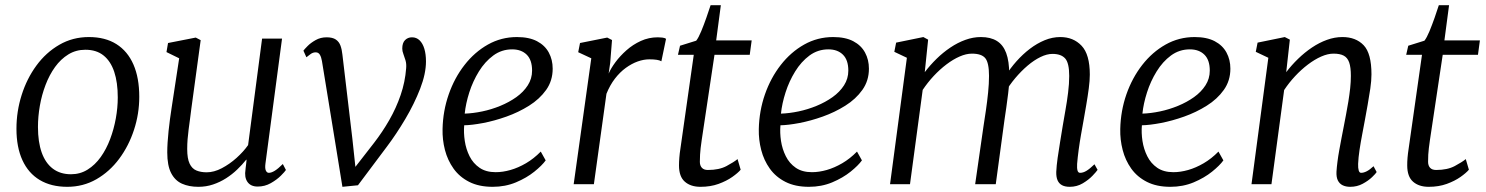

<svg xmlns="http://www.w3.org/2000/svg" viewBox="-20 -711 5736 741"><path d="M323 -568Q386 -568 429.2 -540.8Q472.5 -513.5 495 -462Q517.5 -410.5 517.5 -337.5Q517.5 -272 497.2 -210Q477 -148 440 -98.2Q403 -48.5 352 -19.2Q301 10 239.5 10Q177.5 10 133.5 -16.2Q89.5 -42.5 66.5 -92.8Q43.5 -143 43.5 -214Q43.5 -281 63.5 -344.2Q83.5 -407.5 120.5 -458Q157.5 -508.5 209 -538.2Q260.5 -568 323 -568ZM309.5 -519Q273 -519 243.8 -501Q214.5 -483 192.5 -452.5Q170.5 -422 155.8 -383.2Q141 -344.5 133.8 -302.8Q126.5 -261 126.5 -221Q126.5 -163 141 -122.2Q155.5 -81.5 184 -60Q212.5 -38.5 254 -38.5Q289.5 -38.5 318.2 -56.5Q347 -74.5 368.8 -105Q390.5 -135.5 405 -174Q419.5 -212.5 427 -254Q434.5 -295.5 434.5 -335Q434.5 -393 420.8 -434Q407 -475 379.5 -497Q352 -519 309.5 -519Z M745.5 10Q709.5 10 682.5 -2Q655.5 -14 640.5 -43Q625.5 -72 625.5 -123Q625.5 -140.5 626.8 -161.2Q628 -182 630.5 -205Q633 -228 636 -251.2Q639 -274.5 642.5 -296L671.5 -486L622.5 -510L628.5 -545L735.5 -566L754.5 -556L718.5 -292Q716 -270.5 713.2 -250.5Q710.5 -230.5 708 -211.5Q705.5 -192.5 704 -173.8Q702.5 -155 702.5 -136Q702.5 -99 711.8 -79.5Q721 -60 738 -53Q755 -46 777.5 -46Q806 -46 836 -61.8Q866 -77.5 892.8 -101.5Q919.5 -125.5 937.5 -151L991.5 -562H1068.5L1004.5 -80Q1002 -61.5 1006 -52.8Q1010 -44 1017.5 -44Q1027.5 -44 1040.5 -52Q1053.5 -60 1071.5 -78L1083.5 -55Q1079.5 -48.5 1064 -33Q1048.5 -17.5 1025.2 -4.2Q1002 9 974.5 9Q947.5 9 935 -9Q922.5 -27 927.5 -57Q927.5 -58.5 928 -62.5Q928.5 -66.5 929.2 -72Q930 -77.5 930.5 -83.2Q931 -89 931.5 -94L930.5 -95Q915 -75.5 895.5 -56.8Q876 -38 852.5 -23Q829 -8 802.2 1Q775.5 10 745.5 10Z M1222.5 -475.5Q1220 -490.5 1214.5 -499.8Q1209 -509 1198.5 -509Q1187.5 -509 1178.5 -502.2Q1169.5 -495.5 1162.5 -490L1151 -515.5Q1154.5 -520.5 1166.8 -533Q1179 -545.5 1198 -556.2Q1217 -567 1240.5 -567Q1263.5 -567 1276 -558.5Q1288.5 -550 1294 -535Q1299.5 -520 1301.5 -500L1340 -175L1355.5 -30.5L1329 -38L1423.5 -159.5Q1456 -201.5 1482.5 -247.8Q1509 -294 1526.2 -344.2Q1543.5 -394.5 1547.5 -447.5Q1549 -464.5 1545 -478Q1541 -491.5 1536.8 -502.5Q1532.5 -513.5 1532.5 -523.5Q1532.5 -545.5 1543.2 -556.2Q1554 -567 1570 -567Q1587.5 -567 1599.5 -555.2Q1611.5 -543.5 1617.8 -522.5Q1624 -501.5 1624 -474Q1624 -426.5 1601.5 -368.5Q1579 -310.5 1544.5 -252.2Q1510 -194 1473.5 -145.5L1361.5 4L1301.5 10L1272 -172Z M2086 -92Q2072 -72.5 2042.2 -48.5Q2012.5 -24.5 1971.2 -7.2Q1930 10 1881.5 10Q1828.5 10 1791 -9Q1753.5 -28 1730.5 -60.2Q1707.5 -92.5 1697.2 -132.2Q1687 -172 1688 -213Q1689.5 -283 1711.8 -346.8Q1734 -410.5 1772.8 -460.2Q1811.5 -510 1863 -539Q1914.5 -568 1975 -568Q2022 -568 2052.5 -552Q2083 -536 2098 -508.2Q2113 -480.5 2113 -446Q2113 -399.5 2087.8 -364Q2062.5 -328.5 2021.8 -303Q1981 -277.5 1934.5 -261Q1888 -244.5 1844.5 -236.2Q1801 -228 1771.5 -227.5Q1769 -198.5 1773.8 -167Q1778.5 -135.5 1792.2 -108Q1806 -80.5 1830.8 -63.5Q1855.5 -46.5 1893 -46.5Q1920.5 -46.5 1950.2 -55Q1980 -63.5 2010 -81Q2040 -98.5 2067 -126ZM1956.5 -520.5Q1916 -520.5 1883.8 -496.8Q1851.5 -473 1828.2 -435.2Q1805 -397.5 1791.2 -354.5Q1777.5 -311.5 1773.5 -272.5Q1805.5 -273.5 1841.2 -281Q1877 -288.5 1911 -302.5Q1945 -316.5 1972.8 -336.2Q2000.5 -356 2017 -381.8Q2033.5 -407.5 2033.5 -438.5Q2033.5 -479.5 2012.8 -500Q1992 -520.5 1956.5 -520.5Z M2194 0 2262 -486 2211.5 -509.5 2218.5 -545 2323.5 -566 2342 -556.5 2335 -468.5 2329 -427Q2337.5 -447 2355.2 -471Q2373 -495 2397.8 -517Q2422.5 -539 2453.2 -553Q2484 -567 2518.5 -567Q2526 -567 2535.8 -566Q2545.5 -565 2550.5 -561L2532.5 -474.5Q2526 -478.5 2514.5 -480.2Q2503 -482 2486 -482Q2464.5 -482 2441.2 -473.8Q2418 -465.5 2395.2 -449Q2372.5 -432.5 2353.2 -407.5Q2334 -382.5 2320.5 -349L2272 0Z M2688 -169.5Q2685.5 -152.5 2684 -139.5Q2682.5 -126.5 2681.8 -114.2Q2681 -102 2681 -86.5Q2681 -72 2688.8 -63.5Q2696.5 -55 2712 -55Q2755.5 -55 2784 -70.2Q2812.5 -85.5 2826.5 -97L2838.5 -56Q2828 -43.5 2806 -28Q2784 -12.5 2753 -1.2Q2722 10 2683.5 10Q2645.5 10 2623 -9.8Q2600.5 -29.5 2600.5 -72.5Q2600.5 -79 2600.8 -86.5Q2601 -94 2601.8 -102.5Q2602.5 -111 2603.5 -119.8Q2604.5 -128.5 2606 -137.5L2657.5 -499.5H2596.5L2604.5 -534.5L2667 -554Q2676 -565.5 2686.2 -590.2Q2696.5 -615 2706.2 -642.8Q2716 -670.5 2722.5 -691H2762L2744 -555H2881L2873.5 -499.5H2737.5Z M3306.5 -92Q3292.5 -72.5 3262.8 -48.5Q3233 -24.5 3191.8 -7.2Q3150.5 10 3102 10Q3049 10 3011.5 -9Q2974 -28 2951 -60.2Q2928 -92.5 2917.8 -132.2Q2907.5 -172 2908.5 -213Q2910 -283 2932.2 -346.8Q2954.5 -410.5 2993.2 -460.2Q3032 -510 3083.5 -539Q3135 -568 3195.5 -568Q3242.5 -568 3273 -552Q3303.5 -536 3318.5 -508.2Q3333.5 -480.5 3333.5 -446Q3333.5 -399.5 3308.2 -364Q3283 -328.5 3242.2 -303Q3201.5 -277.5 3155 -261Q3108.5 -244.5 3065 -236.2Q3021.5 -228 2992 -227.5Q2989.5 -198.5 2994.2 -167Q2999 -135.5 3012.8 -108Q3026.5 -80.5 3051.2 -63.5Q3076 -46.5 3113.5 -46.5Q3141 -46.5 3170.8 -55Q3200.5 -63.5 3230.5 -81Q3260.5 -98.5 3287.5 -126ZM3177 -520.5Q3136.5 -520.5 3104.2 -496.8Q3072 -473 3048.8 -435.2Q3025.5 -397.5 3011.8 -354.5Q2998 -311.5 2994 -272.5Q3026 -273.5 3061.8 -281Q3097.5 -288.5 3131.5 -302.5Q3165.5 -316.5 3193.2 -336.2Q3221 -356 3237.5 -381.8Q3254 -407.5 3254 -438.5Q3254 -479.5 3233.2 -500Q3212.5 -520.5 3177 -520.5Z M3562 -558 3549 -432.5Q3569.5 -459.5 3594.5 -484Q3619.5 -508.5 3647.8 -527.5Q3676 -546.5 3705.8 -557.2Q3735.5 -568 3765.5 -568Q3803 -568 3827.2 -553Q3851.5 -538 3863.2 -506.5Q3875 -475 3875 -424.5Q3875 -421 3874.8 -417.2Q3874.5 -413.5 3874.5 -410Q3874.5 -406.5 3874 -402.5L3860.5 -418Q3879 -447.5 3903 -474.5Q3927 -501.5 3954.5 -522.5Q3982 -543.5 4011.8 -555.8Q4041.5 -568 4072 -568Q4122.5 -568 4154.2 -534.5Q4186 -501 4186 -423Q4186 -400 4182 -369.8Q4178 -339.5 4172.5 -307.5Q4167 -275.5 4162 -247Q4157.5 -221.5 4152.2 -192Q4147 -162.5 4143 -133Q4139 -103.5 4137 -78.5Q4136 -62 4138.5 -53Q4141 -44 4148.5 -44Q4160.5 -44 4173.2 -51.8Q4186 -59.5 4204 -77L4216 -55.5Q4211.5 -48.5 4196.5 -32.8Q4181.5 -17 4158.8 -3.5Q4136 10 4108.5 10Q4090.5 10 4078.8 3.8Q4067 -2.5 4061.5 -15.2Q4056 -28 4056.5 -47.5Q4057.5 -71 4061.8 -101.5Q4066 -132 4071.5 -164.2Q4077 -196.5 4081.5 -225.5Q4086 -253 4092 -286.2Q4098 -319.5 4102.2 -353.8Q4106.5 -388 4106.5 -418Q4106.5 -468 4090.8 -485.5Q4075 -503 4042 -503Q4020.5 -503 3995.8 -491Q3971 -479 3946 -457.8Q3921 -436.5 3898.2 -409.5Q3875.5 -382.5 3858 -352.5L3875.5 -400Q3874 -376.5 3870.8 -349.8Q3867.5 -323 3863.8 -296.8Q3860 -270.5 3856.5 -247L3823 0H3743.5L3775.5 -222.5Q3780 -251 3785 -285.2Q3790 -319.5 3793.5 -354Q3797 -388.5 3797 -418Q3797 -468.5 3782.8 -486.2Q3768.5 -504 3731 -504Q3709 -504 3683.8 -493Q3658.5 -482 3632.8 -462.5Q3607 -443 3583.5 -417.8Q3560 -392.5 3541 -364L3492 0H3415L3480 -488L3431.5 -511L3438.5 -546.5L3543.5 -568Z M4701.5 -92Q4687.5 -72.5 4657.8 -48.5Q4628 -24.5 4586.8 -7.2Q4545.5 10 4497 10Q4444 10 4406.5 -9Q4369 -28 4346 -60.2Q4323 -92.5 4312.8 -132.2Q4302.5 -172 4303.5 -213Q4305 -283 4327.2 -346.8Q4349.5 -410.5 4388.2 -460.2Q4427 -510 4478.5 -539Q4530 -568 4590.5 -568Q4637.5 -568 4668 -552Q4698.5 -536 4713.5 -508.2Q4728.5 -480.5 4728.5 -446Q4728.5 -399.5 4703.2 -364Q4678 -328.5 4637.2 -303Q4596.5 -277.5 4550 -261Q4503.5 -244.5 4460 -236.2Q4416.5 -228 4387 -227.5Q4384.5 -198.5 4389.2 -167Q4394 -135.5 4407.8 -108Q4421.5 -80.5 4446.2 -63.5Q4471 -46.5 4508.5 -46.5Q4536 -46.5 4565.8 -55Q4595.5 -63.5 4625.5 -81Q4655.5 -98.5 4682.5 -126ZM4572 -520.5Q4531.5 -520.5 4499.2 -496.8Q4467 -473 4443.8 -435.2Q4420.5 -397.5 4406.8 -354.5Q4393 -311.5 4389 -272.5Q4421 -273.5 4456.8 -281Q4492.5 -288.5 4526.5 -302.5Q4560.5 -316.5 4588.2 -336.2Q4616 -356 4632.5 -381.8Q4649 -407.5 4649 -438.5Q4649 -479.5 4628.2 -500Q4607.5 -520.5 4572 -520.5Z M4944 -432.5Q4964.5 -459.5 4989.8 -484Q5015 -508.5 5043.2 -527.5Q5071.5 -546.5 5101.2 -557.2Q5131 -568 5161 -568Q5212.5 -568 5242.8 -536.5Q5273 -505 5273 -424Q5273 -400 5268.5 -369Q5264 -338 5258.2 -306Q5252.5 -274 5247.5 -247Q5243 -222 5237.2 -192.2Q5231.5 -162.5 5227 -132.8Q5222.5 -103 5221.5 -78.5Q5221 -62 5223.8 -53Q5226.5 -44 5233 -44Q5243 -44 5254.8 -50Q5266.5 -56 5281 -69.5L5293 -47Q5290 -41.5 5275.5 -27.5Q5261 -13.5 5239.2 -1.8Q5217.5 10 5191 10Q5174 10 5161.8 4Q5149.5 -2 5143.2 -14.8Q5137 -27.5 5138 -48.5Q5139 -65.5 5141.8 -87Q5144.5 -108.5 5148.8 -132Q5153 -155.5 5157.5 -178.8Q5162 -202 5166 -222.5Q5170 -244 5174.8 -268.5Q5179.5 -293 5183.8 -319Q5188 -345 5190.8 -370.2Q5193.5 -395.5 5193.5 -418Q5193.5 -451.5 5187 -470Q5180.5 -488.5 5166 -496.2Q5151.5 -504 5126.5 -504Q5104.5 -504 5079 -492.8Q5053.5 -481.5 5027.8 -462Q5002 -442.5 4978.2 -417Q4954.5 -391.5 4936 -363.5L4887 0H4810L4875 -488L4826.5 -511L4833.5 -546.5L4938.5 -568L4958 -558Z M5498.5 -169.5Q5496 -152.5 5494.5 -139.5Q5493 -126.5 5492.2 -114.2Q5491.5 -102 5491.5 -86.5Q5491.5 -72 5499.2 -63.5Q5507 -55 5522.5 -55Q5566 -55 5594.5 -70.2Q5623 -85.5 5637 -97L5649 -56Q5638.5 -43.5 5616.5 -28Q5594.5 -12.5 5563.5 -1.2Q5532.5 10 5494 10Q5456 10 5433.5 -9.8Q5411 -29.5 5411 -72.5Q5411 -79 5411.2 -86.5Q5411.5 -94 5412.2 -102.5Q5413 -111 5414 -119.8Q5415 -128.5 5416.5 -137.5L5468 -499.5H5407L5415 -534.5L5477.5 -554Q5486.5 -565.5 5496.8 -590.2Q5507 -615 5516.8 -642.8Q5526.5 -670.5 5533 -691H5572.5L5554.5 -555H5691.5L5684 -499.5H5548Z"/></svg>

Font: Merriweather Light
Style: Italic
Weight: 300
Italic angle: -7.8°
Designer: Eben Sorkin
Foundry: Eben Sorkin
Version: Version 2.101